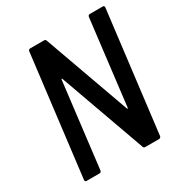

<svg xmlns="http://www.w3.org/2000/svg" viewBox="-165 -820 888 940"><g transform="rotate(-30 279.0 -350.0)"><path d="M465 -690 407 -209C406 -205 403 -205 402 -208L228 -693C226 -698 222 -700 217 -700H139C133 -700 129 -696 128 -690L45 -10C44 -4 48 0 53 0H127C133 0 137 -4 138 -10L196 -491C197 -495 199 -495 201 -492L375 -7C377 -2 381 0 386 0H464C469 0 474 -4 475 -10L558 -690C559 -696 555 -700 550 -700H476C470 -700 466 -696 465 -690Z"/></g></svg>

Font: Barlow Semi Condensed Medium
Style: Italic
Weight: 500
Width: 4
Italic angle: -7°
Designer: Jeremy Tribby
Foundry: Tribby Type
Version: Version 1.422;hotconv 1.0.109;makeotfexe 2.5.65596